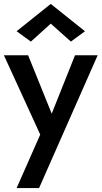

<svg xmlns="http://www.w3.org/2000/svg" viewBox="-24 -743 520 983"><path d="M476 -460H360L216 -99L267 -96L120 -460H-4L182 -54L61 220H176ZM236 -622 339 -530 411 -583 236 -723 61 -583 134 -530Z"/></svg>

Font: Jost Medium
Style: Regular
Weight: 500
Version: Version 3.710